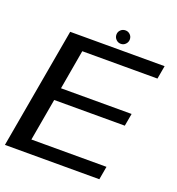

<svg xmlns="http://www.w3.org/2000/svg" viewBox="-147 -895 928 1008"><g transform="rotate(20 317.0 -391.0)"><path d="M-7 0H520.5L533.5 -74H114L155.5 -310H550L562.5 -380H168L206.5 -601H626.5L639.5 -675H112ZM382.5 -706.5Q398.5 -706.5 409.2 -717.8Q420 -729 420 -744.5Q420 -760 409 -770.8Q398 -781.5 383 -781.5Q367 -781.5 356 -770.8Q345 -760 345 -744.5Q345 -729 356 -717.8Q367 -706.5 382.5 -706.5Z"/></g></svg>

Font: Anybody SemiExpanded
Style: Italic
Weight: 400
Width: 6
Italic angle: -10°
Version: Version 1.113;gftools[0.9.25]